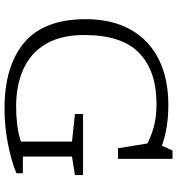

<svg xmlns="http://www.w3.org/2000/svg" viewBox="13 -789 786 852"><g transform="rotate(90 406.0 -363.0)"><path d="M674.5 -71.5H749V-43Q694.5 -20 617 -5Q539.5 10 462.5 10Q271.5 10 168 -78.5Q64.5 -167 65 -353Q66 -470 112.2 -551.2Q158.5 -632.5 243.8 -674.8Q329 -717 446 -717Q499 -717 543.8 -709.5Q588.5 -702 626.5 -688.5L648 -735.5H685V-493.5H638L616.5 -624.5Q571 -646.5 530.8 -655.5Q490.5 -664.5 441.5 -664.5Q296 -664.5 216.5 -588.8Q137 -513 135.5 -352Q134 -245.5 173.2 -176.8Q212.5 -108 284.5 -74.8Q356.5 -41.5 453.5 -41.5Q491 -41.5 531 -46Q571 -50.5 608.5 -63V-289.5L486 -302.5V-338.5H757V-302.5L674.5 -289.5Z"/></g></svg>

Font: Newsreader Caption Light
Style: Regular
Weight: 300
Designer: Hugues Gentile
Foundry: Production Type
Version: Version 1.001